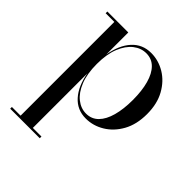

<svg xmlns="http://www.w3.org/2000/svg" viewBox="-194 -606 992 992"><g transform="rotate(45 302.0 -109.5)"><path d="M34.5 250V237.5H98V-447.5H34.5V-460H187.5V-299Q201 -379 242 -424Q283 -469 346.5 -469Q400 -469 447.5 -440.5Q495 -412 524.8 -358.5Q554.5 -305 554.5 -230Q554.5 -155 524.8 -101.2Q495 -47.5 447.5 -18.8Q400 10 346.5 10Q283 10 242 -35.8Q201 -81.5 187.5 -161V237.5H250.5V250ZM329.5 -9Q369.5 -9 396.5 -36.2Q423.5 -63.5 437.2 -113.2Q451 -163 451 -230Q451 -297 437.2 -346.5Q423.5 -396 396.5 -423Q369.5 -450 329.5 -450Q291.5 -450 259.2 -424.8Q227 -399.5 207.2 -350.5Q187.5 -301.5 187.5 -230Q187.5 -158.5 207.2 -109.2Q227 -60 259.2 -34.5Q291.5 -9 329.5 -9Z"/></g></svg>

Font: Bodoni Moda 18pt
Style: Regular
Weight: 400
Designer: Owen Earl
Foundry: indestructible type
Version: Version 2.005